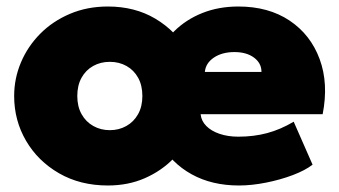

<svg xmlns="http://www.w3.org/2000/svg" viewBox="-20 -555 1042 590"><path d="M311.5 15Q226.5 15 161.5 -22.5Q96.5 -60 60 -122.5Q23.5 -185 23.5 -260Q23.5 -314 44.5 -363.5Q65.5 -413 103.8 -451.5Q142 -490 195 -512.5Q248 -535 311.5 -535Q394.5 -535 457.5 -497.5Q520.5 -460 556 -397.5Q591.5 -335 591.5 -260Q591.5 -206 571.2 -156.5Q551 -107 513.8 -68.5Q476.5 -30 425.2 -7.5Q374 15 311.5 15ZM317.5 -155Q345.5 -155 368.2 -167.8Q391 -180.5 404.2 -204Q417.5 -227.5 417.5 -260Q417.5 -292.5 404.5 -316Q391.5 -339.5 368.8 -352.2Q346 -365 317.5 -365Q289 -365 266.2 -352.2Q243.5 -339.5 230.5 -316Q217.5 -292.5 217.5 -260Q217.5 -227.5 230.8 -204Q244 -180.5 266.8 -167.8Q289.5 -155 317.5 -155ZM714.5 15Q631 15 568.8 -19.5Q506.5 -54 472 -116Q437.5 -178 437.5 -261Q437.5 -321.5 457.8 -371.8Q478 -422 514.8 -458.5Q551.5 -495 601.8 -515Q652 -535 712.5 -535Q805 -535 869.8 -491.8Q934.5 -448.5 962.2 -373.5Q990 -298.5 971.5 -204H596.5Q598.5 -183.5 613.8 -168Q629 -152.5 654.5 -143.8Q680 -135 712.5 -135Q760 -135 801 -146Q842 -157 882.5 -181L940.5 -49Q918 -31.5 879.8 -17Q841.5 -2.5 797.5 6.2Q753.5 15 714.5 15ZM609.5 -334H783.5Q783.5 -361 760.5 -378Q737.5 -395 700.5 -395Q662.5 -395 637.2 -378Q612 -361 609.5 -334Z"/></svg>

Font: Geologica Black
Style: Regular
Weight: 900
Designer: Sindre Bremnes, Frode Helland
Foundry: Monokrom Skriftforlag AS
Version: Version 1.010;gftools[0.9.28]